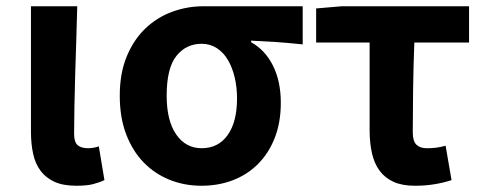

<svg xmlns="http://www.w3.org/2000/svg" viewBox="-20 -580 1549 614"><path d="M224 14Q182 14 154.5 1.5Q127 -11 110 -33.5Q93 -56 86 -88Q79 -120 79 -159V-560H227Q226 -509 224 -453.5Q222 -398 220.5 -344Q219 -290 218 -240.5Q217 -191 217 -152Q217 -126 228 -116Q239 -106 262 -106Q269 -106 278.5 -107.5Q288 -109 296 -112L314 -4Q297 4 277 9Q257 14 224 14Z M624 14Q570 14 522.5 -5Q475 -24 439.5 -60.5Q404 -97 383.5 -150.5Q363 -204 363 -274Q363 -346 385.5 -400Q408 -454 445.5 -489.5Q483 -525 531 -542.5Q579 -560 631 -560H948V-438Q901 -443 864.5 -445.5Q828 -448 783 -450V-445Q828 -420 853 -370Q878 -320 878 -251Q878 -189 859 -140Q840 -91 806 -56.5Q772 -22 725.5 -4Q679 14 624 14ZM625 -106Q678 -106 708 -148Q738 -190 738 -265Q738 -301 730.5 -332.5Q723 -364 709 -388Q695 -412 673.5 -426Q652 -440 625 -440Q575 -440 544 -401Q513 -362 513 -274Q513 -194 543.5 -150Q574 -106 625 -106Z M1073 -560H1480V-444H1305Q1302 -365 1301 -291Q1300 -217 1300 -157Q1300 -128 1312 -117Q1324 -106 1344 -106Q1359 -106 1373 -107.5Q1387 -109 1405 -114L1424 -4Q1400 4 1370.5 9Q1341 14 1307 14Q1266 14 1238.5 1.5Q1211 -11 1194 -34Q1177 -57 1169.5 -90Q1162 -123 1162 -164V-444H991V-553Z"/></svg>

Font: Kinto Sans
Style: Bold
Weight: 700
Designer: Authors: Ryoko NISHIZUKA  (kana & ideographs); Paul D. Hunt (Latin, Greek & Cyrillic); Wenlong ZHANG  (bopomofo); Sandol
Foundry: Adobe Systems Incorporated, ookami Inc.
Version: Version 0.001